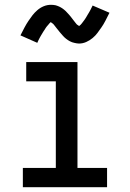

<svg xmlns="http://www.w3.org/2000/svg" viewBox="-20 -778 540 798"><path d="M75 0V-80H212V-440H89V-520H302V-80H425V0ZM308 -597Q303 -597 298 -598Q293 -599 288.5 -600Q284 -601 279.5 -602.5Q275 -604 270.5 -606.5Q266 -609 262 -611.5Q258 -614 254.5 -617Q251 -620 247 -623.5Q243 -627 240 -631Q237 -635 233.5 -638.5Q230 -642 227.5 -645.5Q225 -649 222 -652.5Q219 -656 215.5 -660.5Q212 -665 208.5 -669.5Q205 -674 202.5 -677Q200 -680 195.5 -682.5Q191 -685 191 -689H194Q194 -688 191 -686Q188 -684 185.5 -681Q183 -678 181 -675.5Q179 -673 177.5 -671.5Q176 -670 174.5 -668Q173 -666 171.5 -664Q170 -662 168.5 -659.5Q167 -657 165.5 -654.5Q164 -652 162 -649.5Q160 -647 158.5 -644Q157 -641 155 -638Q153 -635 151 -631.5Q149 -628 147 -624.5Q145 -621 143 -617Q141 -613 139 -609Q137 -605 135 -600L65 -631Q74 -649 82 -664Q90 -679 98.5 -691.5Q107 -704 115 -714.5Q123 -725 135 -735.5Q147 -746 161.5 -752Q176 -758 192 -758Q197 -758 202 -757.5Q207 -757 211.5 -756Q216 -755 220.5 -753Q225 -751 229.5 -749Q234 -747 238 -744Q242 -741 245.5 -738.5Q249 -736 253 -732Q257 -728 260 -724.5Q263 -721 266.5 -717.5Q270 -714 272.5 -710.5Q275 -707 278 -703.5Q281 -700 284.5 -695Q288 -690 291.5 -686Q295 -682 297.5 -678.5Q300 -675 304.5 -673Q309 -671 309 -667H306Q306 -668 309 -670Q312 -672 314.5 -674.5Q317 -677 319 -679.5Q321 -682 322.5 -684Q324 -686 325.5 -688Q327 -690 328.5 -692Q330 -694 331.5 -696Q333 -698 334.5 -700.5Q336 -703 338 -706Q340 -709 341.5 -712Q343 -715 345 -718Q347 -721 349 -724.5Q351 -728 353 -731.5Q355 -735 357 -739Q359 -743 361 -747Q363 -751 365 -755L435 -725Q426 -707 418 -691.5Q410 -676 401.5 -664Q393 -652 385 -641Q377 -630 365 -620Q353 -610 338.5 -603.5Q324 -597 308 -597Z"/></svg>

Font: Iosevka Medium
Style: Regular
Weight: 500
Monospace: yes
Designer: Belleve Invis
Foundry: Belleve Invis
Version: Version 32.5.0; ttfautohint (v1.8.4)